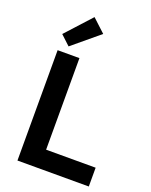

<svg xmlns="http://www.w3.org/2000/svg" viewBox="-172 -1042 893 1133"><g transform="rotate(20 275.0 -475.5)"><path d="M82 0V-693H219V-118H530V0ZM135 -736 75 -792 220 -951 302 -875Z"/></g></svg>

Font: Ubuntu Sans
Style: Bold
Weight: 700
Designer: Dalton Maag Ltd
Foundry: Dalton Maag Ltd
Version: Version 1.006; ttfautohint (v1.8.4.7-5d5b)